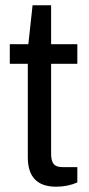

<svg xmlns="http://www.w3.org/2000/svg" viewBox="-20 -693 337 725"><path d="M192 12Q85 12 85 -99V-452H17V-526H87L103 -673H173V-526H272V-452H173V-112Q173 -86 182.5 -74Q192 -62 216 -62H272V-4Q235 12 192 12Z"/></svg>

Font: Archivo
Style: Regular
Weight: 400
Designer: Hector Gatti
Foundry: Omnibus-Type
Version: Version 2.001